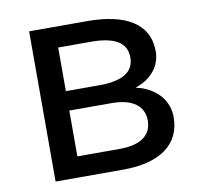

<svg xmlns="http://www.w3.org/2000/svg" viewBox="-65 -597 699 665"><g transform="rotate(-10 285.0 -264.0)"><path d="M316.9 0C442.9 0 520 -50.8 520 -148.9C520 -198.2 492.2 -239.7 439.9 -262.2C430.2 -266.6 419.4 -269.5 407.7 -272C409.7 -272.5 411.6 -273.4 413.1 -273.9C468.8 -294.4 498.5 -335.9 498.5 -384.3C498.5 -482.4 416.5 -528.3 282.7 -528.3H78.6V0ZM316.9 -233.9C392.1 -233.9 429.7 -202.6 429.7 -153.3C429.7 -101.6 391.6 -72.8 316.9 -72.8H168V-233.9ZM168 -302.2V-455.6H282.7C366.2 -455.6 408.2 -431.2 408.2 -378.4C408.2 -340.8 385.3 -315.9 339.4 -307.1C324.2 -303.7 307.1 -302.2 287.1 -302.2Z"/></g></svg>

Font: Bert Sans
Style: Regular
Weight: 400
Designer: Christian Robertson (Google), Cristiano Sobral
Foundry: Google, Cristiano Sobral
Version: Version 3.101